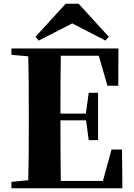

<svg xmlns="http://www.w3.org/2000/svg" viewBox="-20 -1006 714 1026"><path d="M187 -789 170 -810 331 -986H400L561 -810L544 -789L366 -881ZM634 0H41V-34L131 -43Q134 -144 134 -351V-395Q134 -602 131 -705L41 -713V-747H613L612 -548H554L508 -708H305Q303 -608 303 -399H439L454 -510H504V-257H454L440 -363H303V-360Q303 -143 305 -39H530L576 -207H632Z"/></svg>

Font: Source Han Serif CN Heavy
Style: Regular
Weight: 900
Designer: Ryoko NISHIZUKA  (kana & ideographs); Frank Grießhammer (Latin, Greek & Cyrillic); Wenlong ZHANG  (bopomofo); Sandoll Co
Foundry: Adobe Systems Incorporated
Version: Version 1.000;PS 1;hotconv 16.6.53;makeotf.lib2.5.65590